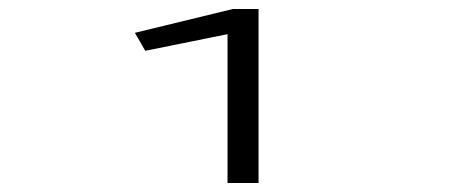

<svg xmlns="http://www.w3.org/2000/svg" viewBox="-20 -653 1040 427"><path d="M486 -246V-577L303 -540L280 -580L498 -633H555V-246Z"/></svg>

Font: Inconsolata UltraExpanded
Style: Regular
Weight: 400
Width: 9
Monospace: yes
Designer: Raph Levien, Cyreal, Brenton Simpson
Foundry: Raph Levien, Cyreal, Google
Version: Version 3.000; ttfautohint (v1.8.2.53-6de2)